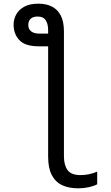

<svg xmlns="http://www.w3.org/2000/svg" viewBox="-20 -785 603 1045"><path d="M406 240Q355 240 318.5 223Q282 206 262 168Q242 130 242 67V-533H190Q117 -533 85.5 -566.5Q54 -600 54 -651Q54 -679 67.5 -705Q81 -731 111 -748Q141 -765 189 -765Q233 -765 264 -748.5Q295 -732 311.5 -699Q328 -666 328 -614V66Q328 114 348 141Q368 168 418 168Q445 168 468 162.5Q491 157 509 149V218Q490 228 462.5 234Q435 240 406 240ZM195 -602H242V-621Q242 -654 229 -674.5Q216 -695 185 -695Q160 -695 147 -683Q134 -671 134 -649Q134 -627 149.5 -614.5Q165 -602 195 -602Z"/></svg>

Font: Noto Sans Mono SemiCondensed
Style: Regular
Weight: 400
Width: 4
Designer: Monotype Design Team
Foundry: Monotype Imaging Inc.
Version: Version 2.010